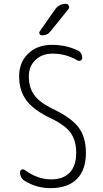

<svg xmlns="http://www.w3.org/2000/svg" viewBox="-20 -975 540 1005"><path d="M267.6 -924.8Q289.1 -955.1 325.2 -955.1Q335.9 -955.1 340.3 -944.8Q344.7 -934.6 337.9 -926.8L243.2 -809.6Q228.5 -790 200.2 -790Q192.4 -790 187.5 -797.4Q182.6 -804.7 188.5 -811.5ZM245.1 -356.4Q156.2 -398.4 118.2 -449.7Q80.1 -501 80.1 -575.2Q80.1 -648.4 127.4 -694.3Q174.8 -740.2 252 -740.2Q325.2 -740.2 384.8 -711.9Q410.2 -701.2 410.2 -670.9Q410.2 -662.1 401.4 -658.2Q392.6 -654.3 384.8 -659.2Q325.2 -694.3 254.9 -694.3Q200.2 -694.3 165.5 -661.1Q130.9 -627.9 130.9 -575.2Q130.9 -517.6 158.2 -479Q185.5 -440.4 250 -408.2Q351.6 -360.4 390.6 -309.1Q429.7 -257.8 429.7 -174.8Q429.7 -85 381.8 -37.6Q334 9.8 245.1 9.8Q170.9 9.8 109.4 -28.3Q85 -43 85 -74.2Q85 -83 92.8 -86.9Q100.6 -90.8 108.4 -85.9Q176.8 -36.1 247.1 -36.1Q311.5 -36.1 345.2 -71.8Q378.9 -107.4 378.9 -174.8Q378.9 -239.3 349.6 -279.8Q320.3 -320.3 245.1 -356.4Z"/></svg>

Font: Rounded Mgen+ 1m light
Style: Regular
Weight: 200
Designer: [Source Han Sans]
Ryoko NISHIZUKA  (kana & ideographs); Paul D. Hunt (Latin, Greek & Cyrillic); Wenlong ZHANG  (bopomofo
Version: Version 1.059.20150602